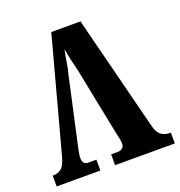

<svg xmlns="http://www.w3.org/2000/svg" viewBox="-129 -824 875 933"><g transform="rotate(-20 308.5 -357.0)"><path d="M297 -489Q290 -520 282.5 -551Q275 -582 270 -614Q263 -583 258.5 -552Q254 -521 246 -492L172 -156Q170 -144 165.5 -124.5Q161 -105 161 -91Q161 -75 167.5 -65.5Q174 -56 192 -56H232V0H6V-56H11Q33 -56 50.5 -69.5Q68 -83 80 -127L238 -714H389L540 -118Q548 -84 566.5 -70Q585 -56 608 -56H617V0H308V-56H342Q355 -56 365.5 -63Q376 -70 376 -89Q376 -102 372.5 -117Q369 -132 367 -140Z"/></g></svg>

Font: Noto Serif ExtraCondensed Black
Style: Regular
Weight: 900
Width: 2
Designer: Monotype Design Team
Foundry: Monotype Imaging Inc.
Version: Version 2.015; ttfautohint (v1.8.4.7-5d5b)